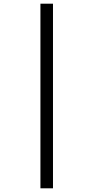

<svg xmlns="http://www.w3.org/2000/svg" viewBox="-20 -780 506 1040"><path d="M199 240H267V-760H199Z"/></svg>

Font: Noto Serif Georgian ExtraCondensed Black
Style: Regular
Weight: 900
Width: 2
Designer: Monotype Design Team, Akaki Razmadze
Foundry: Google LLC
Version: Version 2.003